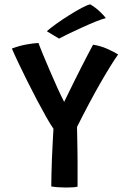

<svg xmlns="http://www.w3.org/2000/svg" viewBox="-20 -858 572 880"><path d="M225 -268Q212 -286.5 192.2 -321.2Q172.5 -356 149.8 -399Q127 -442 104.8 -486.8Q82.5 -531.5 64 -570.5Q45.5 -609.5 34.5 -635.5Q69 -648.5 101.2 -654.2Q133.5 -660 156.5 -661Q160.5 -648.5 174.5 -614.5Q188.5 -580.5 206.8 -537.8Q225 -495 243.2 -455Q261.5 -415 274 -391Q280 -403 292.5 -428.8Q305 -454.5 321 -486.8Q337 -519 353.5 -551.5Q370 -584 384.2 -611Q398.5 -638 406.5 -653Q439 -648.5 470.2 -634.8Q501.5 -621 521.5 -608.5Q489.5 -563.5 440 -477.2Q390.5 -391 333 -276Q333.5 -254.5 334 -225.5Q334.5 -196.5 335 -168.5Q335.5 -140.5 335.5 -122.5Q335.5 -100.5 335.5 -74.8Q335.5 -49 335.5 -29Q335.5 -9 335.5 -2.5Q320.5 1.5 283.5 1.5Q244 1.5 215 -3.5Q215 -25 215.8 -58.2Q216.5 -91.5 218 -129.5Q219.5 -167.5 221.5 -204Q223.5 -240.5 225 -268ZM393.5 -838Q418.5 -823.5 439.8 -802.8Q461 -782 465 -775Q446.5 -770.5 416 -758Q385.5 -745.5 352 -730.2Q318.5 -715 290.8 -701.5Q263 -688 250.5 -681L194.5 -715Q210.5 -729 238 -748.8Q265.5 -768.5 296.5 -788Q327.5 -807.5 353.8 -821.5Q380 -835.5 393.5 -838Z"/></svg>

Font: Grandstander Medium
Style: Regular
Weight: 500
Designer: Tyler Finck
Foundry: Etcetera Type Co
Version: Version 1.200; ttfautohint (v1.8.3)